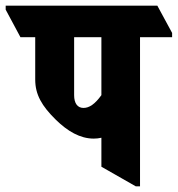

<svg xmlns="http://www.w3.org/2000/svg" viewBox="-88 -647 626 676"><path d="M242 -159C251 -159 260 -160 269 -162V-60L390 9H405V-516H518V-531L466 -627H-68V-613L-16 -516H36V-367C36 -314 59 -274 109 -225C150 -185 194 -159 242 -159ZM173 -312V-516H269V-312C246 -280 226 -267 206 -267C185 -267 173 -283 173 -312Z"/></svg>

Font: Noto Serif Devanagari ExtraCondensed Black
Style: Regular
Weight: 900
Width: 2
Designer: Universal Thirst, Indian Type Foundry and the Monotype Design Team
Foundry: Monotype Imaging Inc.
Version: Version 2.004